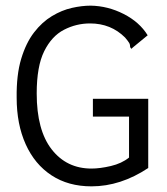

<svg xmlns="http://www.w3.org/2000/svg" viewBox="-20 -650 590 680"><path d="M304 10Q222 10 162.5 -29Q103 -68 71 -139Q39 -210 39 -304Q38 -385 55 -441.5Q72 -498 100.5 -535Q129 -572 164 -593Q199 -614 234.5 -622Q270 -630 301 -630Q362 -629 418 -600.5Q474 -572 503 -525L453 -484L445 -477L441 -483Q441 -492 437.5 -498Q434 -504 423 -517Q373 -567 299 -567Q250 -567 206.5 -544.5Q163 -522 136.5 -468.5Q110 -415 110 -319Q110 -189 163 -121Q216 -53 304 -53Q334 -53 372.5 -62Q411 -71 437 -92V-237H309V-300H505V-55Q407 10 304 10Z"/></svg>

Font: Inconsolata SemiExpanded
Style: Regular
Weight: 400
Width: 6
Monospace: yes
Designer: Raph Levien, Cyreal, Brenton Simpson
Foundry: Raph Levien, Cyreal, Google
Version: Version 3.000; ttfautohint (v1.8.2.53-6de2)